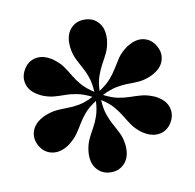

<svg xmlns="http://www.w3.org/2000/svg" viewBox="-72 -833 773 760"><g transform="rotate(-10 315.0 -453.0)"><path d="M315 -146.5Q282 -146.5 261 -168.8Q240 -191 240 -227.5Q240 -232 240.2 -236.5Q240.5 -241 241 -246Q244.5 -272.5 254 -292.2Q263.5 -312 274.5 -331.2Q285.5 -350.5 294 -375Q302.5 -399.5 304.5 -435Q274.5 -416 257.5 -396.2Q240.5 -376.5 229.2 -357.2Q218 -338 205.5 -320Q193 -302 172 -285.5Q168 -282 164.5 -280Q161 -278 157 -275.5Q125 -257.5 95.5 -264.5Q66 -271.5 49.5 -300Q33 -329 41.5 -358Q50 -387 82 -405.5Q86 -408 89.5 -409.8Q93 -411.5 98 -413.5Q123 -423.5 144.8 -425.5Q166.5 -427.5 188.8 -427.5Q211 -427.5 236.5 -432.2Q262 -437 293.5 -453.5Q262 -469.5 236.5 -474.5Q211 -479.5 188.8 -479.5Q166.5 -479.5 144.8 -481.2Q123 -483 98 -493Q93 -495 89.5 -497.2Q86 -499.5 82 -501.5Q50 -519.5 41.5 -548.8Q33 -578 49.5 -606.5Q66 -635.5 95.5 -642.5Q125 -649.5 157 -631Q161 -629 164.5 -626.8Q168 -624.5 172 -621Q193 -605 205.5 -586.8Q218 -568.5 229.2 -549.2Q240.5 -530 257.5 -510.5Q274.5 -491 304.5 -471.5Q302.5 -507.5 294 -531.8Q285.5 -556 274.5 -575.2Q263.5 -594.5 254 -614.5Q244.5 -634.5 241 -661Q240.5 -666.5 240.2 -670.5Q240 -674.5 240 -679Q240 -716 261 -738Q282 -760 315 -760Q348 -760 369 -738Q390 -716 390 -679Q390 -674.5 390 -670.5Q390 -666.5 389 -661Q385.5 -634.5 375.8 -614.5Q366 -594.5 355.2 -575.2Q344.5 -556 335.8 -531.8Q327 -507.5 325.5 -471.5Q355.5 -491 372.2 -510.5Q389 -530 400.5 -549.2Q412 -568.5 424.2 -586.8Q436.5 -605 457.5 -621Q461.5 -624.5 465.5 -626.8Q469.5 -629 473 -631Q505 -649.5 534.5 -642.5Q564 -635.5 580.5 -606.5Q597 -578 588.5 -548.8Q580 -519.5 548 -501.5Q544.5 -499.5 540.5 -497.2Q536.5 -495 531.5 -493Q507 -483 485.2 -481.2Q463.5 -479.5 441 -479.5Q418.5 -479.5 393.2 -474.5Q368 -469.5 336 -453.5Q368 -437 393.2 -432.2Q418.5 -427.5 440.8 -427.2Q463 -427 485 -425.2Q507 -423.5 531.5 -413.5Q536.5 -411.5 540.5 -409.8Q544.5 -408 548 -405.5Q580 -387 588.5 -358Q597 -329 580.5 -300Q564 -271.5 534.5 -264.5Q505 -257.5 473 -275.5Q469.5 -278 465.5 -280Q461.5 -282 457.5 -285.5Q436.5 -302 424.2 -320Q412 -338 400.5 -357.2Q389 -376.5 372.2 -396.2Q355.5 -416 325.5 -435Q327 -399.5 335.8 -375Q344.5 -350.5 355.2 -331.2Q366 -312 375.8 -292.2Q385.5 -272.5 389 -246Q390 -241 390 -236.5Q390 -232 390 -227.5Q390 -191 369 -168.8Q348 -146.5 315 -146.5Z"/></g></svg>

Font: Bodoni Moda SC 11pt
Style: Bold
Weight: 700
Version: Version 2.005